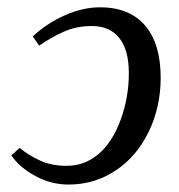

<svg xmlns="http://www.w3.org/2000/svg" viewBox="-20 -491 486 521"><path d="M416 -279.8Q416 -201.2 383.8 -134Q351.6 -66.9 294.2 -28.6Q236.8 9.8 166 9.8Q119.1 9.8 76.7 -12.9Q34.2 -35.6 10.7 -69.3L33.2 -89.8Q58.1 -69.3 88.9 -55.2Q119.6 -41 161.1 -41Q209.5 -41 247.1 -72.8Q284.7 -104.5 307.1 -165.3Q329.6 -226.1 329.6 -292.5Q329.6 -355.5 303.7 -387.9Q277.8 -420.4 229 -420.4Q187.5 -420.4 152.6 -404.8Q117.7 -389.2 86.4 -367.2L68.8 -392.1Q108.4 -428.7 157 -450Q205.6 -471.2 251.5 -471.2Q331.1 -471.2 373.5 -421.9Q416 -372.6 416 -279.8Z"/></svg>

Font: Tinos
Style: Italic
Weight: 400
Italic angle: -16.333°
Designer: Steve Matteson
Foundry: Monotype Imaging Inc.
Version: Version 1.32